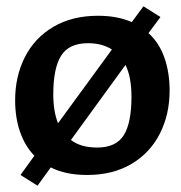

<svg xmlns="http://www.w3.org/2000/svg" viewBox="-20 -545 574 609"><path d="M518 -258Q518 -182 487 -121Q456 -60 397 -25Q338 10 256 10Q188 10 141 -14L99 44L45 10L89 -51Q59 -82 43.5 -127Q28 -172 28 -227Q28 -303 59 -364Q90 -425 149.5 -460Q209 -495 291 -495Q352 -495 398 -475L435 -525L489 -491L451 -440Q485 -409 501.5 -362Q518 -315 518 -258ZM164 -154 335 -388Q304 -408 259 -408Q199 -408 174 -368.5Q149 -329 149 -246Q149 -192 164 -154ZM397 -238Q397 -301 378 -339L205 -101Q236 -77 288 -77Q348 -77 372.5 -116Q397 -155 397 -238Z"/></svg>

Font: Enriqueta SemiBold
Style: Regular
Weight: 600
Designer: Viviana Monsalve, Gustavo Ibarra
Foundry: 72Puntos
Version: Version 2.000